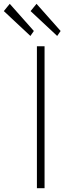

<svg xmlns="http://www.w3.org/2000/svg" viewBox="-78 -984 368 1004"><path d="M155 -742V0H115V-742ZM99 -822 81 -796 -58 -926 -27 -964ZM239 -822 221 -796 82 -926 113 -964Z"/></svg>

Font: Morrison Thin
Style: Regular
Weight: 100
Designer: Pablo Impallari, Rodrigo Fuenzalida (Modified by Dan O. Williams)
Version: Version 0.03;June 6, 2019;FontCreator 11.5.0.2425 64-bit; tt